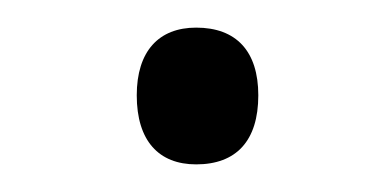

<svg xmlns="http://www.w3.org/2000/svg" viewBox="-20 -352 284 139"><path d="M79 -283C79 -250 95 -233 122 -233C151 -233 167 -250 167 -283C167 -315 151 -332 122 -332C95 -332 79 -315 79 -283Z"/></svg>

Font: Noto Sans Khmer UI ExtraCondensed Light
Style: Regular
Weight: 300
Width: 2
Designer: Danh Hong and the Monotype Design Team
Foundry: Monotype Imaging Inc.
Version: Version 2.002